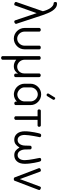

<svg xmlns="http://www.w3.org/2000/svg" viewBox="1172 -1974 1035 3419"><g transform="rotate(90 1689.5 -264.5)"><path d="M180 -510Q171 -549 156 -584Q141 -619 122 -645.5Q103 -672 81 -687.5Q59 -703 35 -703Q24 -703 19.5 -712.5Q15 -722 15 -733Q15 -750 23.5 -756Q32 -762 45 -762Q87 -762 118.5 -738Q150 -714 174 -677Q198 -640 215.5 -595.5Q233 -551 248 -511L403 -41Q405 -39 405 -37Q405 -35 405 -33Q405 -19 391 -10Q377 -1 365 -1Q349 -1 343 -15L214 -400L77 -15Q75 -7 68.5 -4Q62 -1 54 -1Q41 -1 27.5 -10Q14 -19 14 -32Q14 -36 17 -41Z M668 7Q629 7 594 -8.5Q559 -24 533.5 -50Q508 -76 493 -110Q478 -144 478 -181V-448Q478 -457 487.5 -465Q497 -473 511 -473Q524 -473 533.5 -465Q543 -457 543 -448V-181Q543 -157 552.5 -134Q562 -111 579 -93Q596 -75 619 -64Q642 -53 668 -53Q694 -53 716.5 -63.5Q739 -74 756 -92Q773 -110 783 -133Q793 -156 793 -181V-449Q793 -459 802.5 -466Q812 -473 826 -473Q840 -473 849 -466Q858 -459 858 -449V-181Q858 -143 843 -109Q828 -75 802 -49.5Q776 -24 741.5 -8.5Q707 7 668 7Z M1321 -472Q1335 -472 1344 -464Q1353 -456 1353 -446V-23Q1353 -12 1344 -5.5Q1335 1 1321 1Q1309 1 1300 -5.5Q1291 -12 1291 -23V-69Q1275 -40 1241.5 -16.5Q1208 7 1157 7Q1125 7 1096.5 -4.5Q1068 -16 1044 -36V207Q1044 217 1034.5 225Q1025 233 1011 233Q997 233 988 225Q979 217 979 207V-180V-202V-446Q979 -459 989.5 -465.5Q1000 -472 1012 -472Q1023 -472 1033.5 -465.5Q1044 -459 1044 -446V-202V-180Q1044 -156 1054 -133Q1064 -110 1081 -92.5Q1098 -75 1120.5 -64Q1143 -53 1169 -53Q1191 -53 1212.5 -61.5Q1234 -70 1250.5 -86.5Q1267 -103 1277.5 -126.5Q1288 -150 1288 -180V-446Q1288 -456 1297.5 -464Q1307 -472 1321 -472Z M1660 -480Q1698 -480 1732.5 -465.5Q1767 -451 1793.5 -425.5Q1820 -400 1835.5 -366Q1851 -332 1851 -293V-280V-184V-27Q1851 -16 1842.5 -9Q1834 -2 1820 -2Q1807 -2 1798 -9Q1789 -16 1789 -27V-48Q1763 -23 1730 -8.5Q1697 6 1660 6Q1651 6 1642 5Q1633 4 1625 2Q1593 -4 1565 -20.5Q1537 -37 1516 -62Q1495 -87 1483 -118Q1471 -149 1471 -183V-184V-280V-293Q1471 -330 1486 -364Q1501 -398 1526.5 -424Q1552 -450 1586.5 -465Q1621 -480 1660 -480ZM1536 -280V-184V-173Q1538 -150 1549.5 -129Q1561 -108 1578.5 -91.5Q1596 -75 1618.5 -65Q1641 -55 1665 -55Q1676 -55 1687 -58Q1730 -68 1758 -104Q1786 -140 1786 -184V-280V-293Q1786 -317 1776 -340Q1766 -363 1749 -380.5Q1732 -398 1709 -409Q1686 -420 1660 -420Q1634 -420 1611 -409Q1588 -398 1571.5 -380.5Q1555 -363 1545.5 -340Q1536 -317 1536 -293ZM1691 -587Q1689 -585 1687 -582.5Q1685 -580 1683 -580Q1675 -574 1663.5 -577.5Q1652 -581 1647 -591Q1642 -601 1647 -612L1714 -720Q1716 -724 1719 -727Q1729 -733 1739 -728Q1749 -723 1754 -715Q1763 -704 1754 -690Z M2213 -474Q2223 -474 2230.5 -465.5Q2238 -457 2238 -444Q2238 -431 2230.5 -423.5Q2223 -416 2213 -416H2115V-27Q2115 -17 2105.5 -9Q2096 -1 2082 -1Q2068 -1 2059 -9Q2050 -17 2050 -27V-416H1953Q1928 -416 1928 -444Q1928 -457 1935 -465.5Q1942 -474 1953 -474H2213Z M2743 -1Q2698 -1 2666.5 -23.5Q2635 -46 2607 -94Q2578 -46 2545.5 -23.5Q2513 -1 2468 -1Q2401 -1 2359.5 -51Q2318 -101 2318 -188Q2318 -231 2323.5 -276Q2329 -321 2336 -358.5Q2343 -396 2349.5 -422.5Q2356 -449 2358 -455Q2362 -467 2369 -473.5Q2376 -480 2390 -480Q2404 -480 2414.5 -472.5Q2425 -465 2423 -455Q2422 -450 2415.5 -419.5Q2409 -389 2402 -347.5Q2395 -306 2389 -262.5Q2383 -219 2383 -188Q2383 -126 2408.5 -92.5Q2434 -59 2476 -61Q2519 -63 2544.5 -99Q2570 -135 2572 -188L2575 -285Q2575 -297 2584.5 -303.5Q2594 -310 2607 -310Q2621 -310 2630.5 -303.5Q2640 -297 2640 -285L2642 -188Q2645 -136 2669.5 -100Q2694 -64 2737 -61Q2779 -58 2805.5 -92.5Q2832 -127 2832 -188Q2832 -218 2826 -261.5Q2820 -305 2812.5 -346Q2805 -387 2798.5 -418Q2792 -449 2792 -455Q2791 -466 2801 -473Q2811 -480 2824 -480Q2838 -480 2845 -474Q2852 -468 2857 -455Q2859 -449 2865.5 -423Q2872 -397 2879 -359.5Q2886 -322 2891.5 -277Q2897 -232 2897 -188Q2897 -99 2854.5 -50Q2812 -1 2743 -1Z M2978 -430Q2976 -432 2975 -437Q2974 -442 2974 -445Q2974 -458 2987 -466.5Q3000 -475 3013 -475Q3021 -475 3027.5 -471.5Q3034 -468 3037 -460L3169 -100L3301 -456Q3304 -464 3308.5 -469.5Q3313 -475 3324 -475Q3335 -475 3349.5 -466.5Q3364 -458 3364 -446Q3364 -438 3360 -430L3199 -8Q3196 0 3188 4Q3180 8 3169 8Q3158 8 3150 4Q3142 0 3139 -8Z"/></g></svg>

Font: AkaAcidDosis
Style: Regular
Weight: 400
Designer: Edgar Tolentino, Pablo Impallari, Igino Marini, Aka-Acid
Foundry: Edgar Tolentino, Pablo Impallari, Igino Marini, Cyberella
Version: Version 1.007